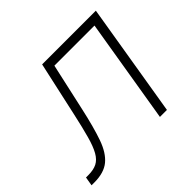

<svg xmlns="http://www.w3.org/2000/svg" viewBox="-168 -677 833 833"><g transform="rotate(-45 248.0 -261.0)"><path d="M-39.6 0 -32.7 -41H-18.6Q13.7 -41 34.4 -51.5Q55.2 -62 69.8 -87.9Q84.5 -113.8 96.9 -158.7Q109.4 -203.6 124.5 -272.5L179.7 -522.5H509.3L422.9 0H379.9L459.5 -481H213.4L164.6 -261.2Q144.5 -170.4 124.3 -112.8Q104 -55.2 70.6 -27.6Q37.1 0 -22.5 0Z"/></g></svg>

Font: Inter 28pt ExtraLight
Style: Italic
Weight: 250
Italic angle: -9.3988°
Designer: Rasmus Andersson
Foundry: rsms
Version: Version 4.001;git-66647c0bb